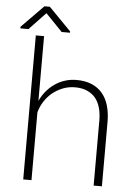

<svg xmlns="http://www.w3.org/2000/svg" viewBox="-60 -950 720 996"><g transform="rotate(5 300.0 -452.0)"><path d="M142.1 -413.1V-750H99.1V0H142.1V-353Q149.9 -382.8 166.5 -408.9Q183.1 -435.1 206.5 -455.1Q231 -475.1 260.5 -487.1Q290 -499 322.8 -499.5Q360.4 -500 387.5 -488.3Q414.6 -476.6 432.1 -455.6Q449.2 -434.6 457.5 -405Q465.8 -375.5 465.8 -339.8V0H508.8V-339.4Q508.3 -384.8 497.3 -421.6Q486.3 -458.5 463.9 -484.4Q441.9 -510.3 408.4 -524.2Q375 -538.1 330.6 -538.1Q296.9 -538.1 267.1 -528.1Q237.3 -518.1 212.9 -500Q189.9 -483.4 172.1 -461.2Q154.3 -439 142.1 -413.1ZM274.4 -786.1 158.7 -904.3H130.4L16.1 -787.6V-779.3H58.1L144 -869.6L231 -779.3H274.4Z"/></g></svg>

Font: Roboto Mono ExtraLight
Style: Regular
Weight: 250
Monospace: yes
Designer: Google
Version: Version 3.000